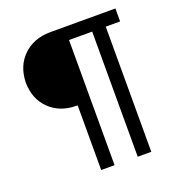

<svg xmlns="http://www.w3.org/2000/svg" viewBox="-126 -798 845 904"><g transform="rotate(-20 296.5 -346.0)"><path d="M479 0V-627H551V-692H222Q140 -691 88 -640Q37 -590 35 -507Q37 -424 88 -375Q139 -325 221 -324H228V0H295V-627H411V0Z"/></g></svg>

Font: RazerF5
Style: Regular
Weight: 400
Foundry: Razer Inc.
Version: Version 2